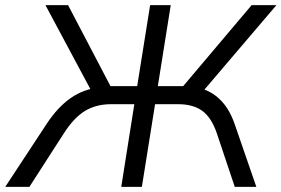

<svg xmlns="http://www.w3.org/2000/svg" viewBox="-52 -725 1092 745"><path d="M-31.6 0 129.2 -244.6Q171.6 -309 222.2 -344.5Q272.9 -379.9 340.2 -387.3L308.3 -361.3L124.4 -705H212.2L385.1 -374.7L367.7 -390.7H480.3L530.5 -705H610.5L560.4 -390.7H674.6L645.2 -374.7L924.3 -705H1020.5L727.6 -361.3L700.1 -387.3Q754.8 -380.5 795.3 -344.8Q835.8 -309 858.2 -244.6L942.6 0H858.9L789.7 -206.7Q769 -268.3 733.3 -294.5Q697.6 -320.7 639.8 -320.7H549.7L498.5 0H418.5L469.2 -320.7H379.1Q320.3 -320.7 277.2 -294.2Q234.1 -267.7 195.2 -206.7L62.1 0Z"/></svg>

Font: Mulish ExtraLight
Style: Italic
Weight: 200
Italic angle: -9°
Designer: Vernon Adams
Foundry: Vernon Adams
Version: Version 3.603